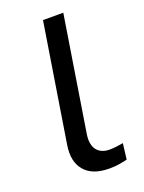

<svg xmlns="http://www.w3.org/2000/svg" viewBox="-137 -770 633 845"><g transform="rotate(-20 179.5 -348.0)"><path d="M226 9Q147 9 110.5 -34Q74 -77 86 -152L174 -705H269L183 -164Q179 -136 185.5 -114.5Q192 -93 210 -81Q228 -69 255 -69Q270 -69 287 -71Q304 -73 319 -76L310 -2Q289 3 269.5 6Q250 9 226 9Z"/></g></svg>

Font: Nunito Sans 7pt SemiExpanded
Style: Italic
Weight: 400
Width: 6
Italic angle: -9°
Designer: Vernon Adams
Foundry: Vernon Adams
Version: Version 3.101;gftools[0.9.27]